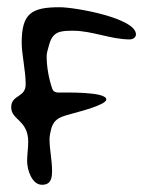

<svg xmlns="http://www.w3.org/2000/svg" viewBox="-20 -624 396 531"><path d="M11 -327C11 -292 58 -292 58 -232C58 -214 55 -196 55 -178C55 -155 68 -113 96 -113C121 -113 124 -131 124 -152C124 -181 117 -210 117 -239C117 -248 119 -256 121 -265C129 -300 154 -302 184 -311C198 -315 274 -334 274 -349C274 -371 160 -368 142 -368C136 -368 128 -370 126 -376L125 -377C115 -406 109 -439 109 -469C109 -478 113 -489 115 -497C125 -537 145 -539 182 -539C235 -539 286 -515 339 -515C347 -515 356 -520 356 -529C356 -574 188 -604 145 -604C67 -604 40 -587 40 -506C40 -473 51 -429 51 -391C51 -353 11 -363 11 -327Z"/></svg>

Font: ChillLongCangKaiShu Medium
Style: Regular
Weight: 500
Version: Version 3.500;Glyphs 3.1.1 (3135)